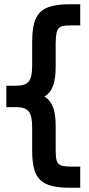

<svg xmlns="http://www.w3.org/2000/svg" viewBox="-20 -770 419 907"><path d="M359 17H316C253 17 243 6 243 -62V-172C243 -241 232 -287 190 -314C231 -339 243 -385 243 -457V-566C245 -642 255 -650 316 -650H359V-750H317C171 -750 132 -710 132 -569V-463C132 -383 113 -365 52 -365H10V-264H52C114 -264 132 -243 132 -166V-60C132 82 176 117 317 117H359Z"/></svg>

Font: Mint Spirit
Style: Bold
Weight: 700
Designer: HARENDAL Hirwen
Foundry: Arkandis Digital Foundry.
Version: Version 1.004;FFEdit